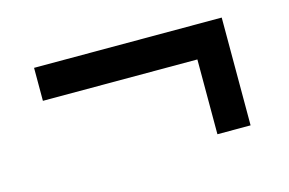

<svg xmlns="http://www.w3.org/2000/svg" viewBox="-50 -525 727 483"><g transform="rotate(-15 313.5 -283.5)"><path d="M63.5 -423.8H552.2V-143.1H465.8V-337.9H63.5Z"/></g></svg>

Font: Atomic Age
Style: Regular
Weight: 400
Version: Version 1.007; ttfautohint (v1.4.1) -l 6 -r 46 -G 0 -x 0 -H 